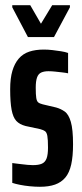

<svg xmlns="http://www.w3.org/2000/svg" viewBox="-20 -708 315 736"><path d="M133 8Q115 8 94.5 6Q74 4 56.5 0.5Q39 -3 27 -7V-83Q33 -82 42.5 -81Q52 -80 63.5 -78.5Q75 -77 86 -76Q97 -75 106 -75Q128 -75 140.5 -80.5Q153 -86 158.5 -100.5Q164 -115 164 -142Q164 -173 161.5 -187Q159 -201 152 -205.5Q145 -210 134 -213L78 -225Q55 -231 42.5 -244.5Q30 -258 24.5 -287Q19 -316 19 -366Q19 -408 27.5 -436.5Q36 -465 52 -483.5Q68 -502 92 -510Q116 -518 148 -518Q164 -518 181 -516Q198 -514 214 -511.5Q230 -509 241 -505V-427Q232 -429 218.5 -430.5Q205 -432 191.5 -433.5Q178 -435 166 -435Q149 -435 138 -430Q127 -425 122 -411Q117 -397 117 -372Q117 -345 119 -332.5Q121 -320 126.5 -315.5Q132 -311 144 -308L195 -296Q213 -291 228 -280.5Q243 -270 251.5 -241Q260 -212 260 -155Q260 -109 253 -77.5Q246 -46 230.5 -27.5Q215 -9 191 -0.5Q167 8 133 8ZM87 -566 27 -680V-688H96L137 -617L180 -688H248V-680L187 -566Z"/></svg>

Font: Saira UltraCondensed
Style: Bold
Weight: 700
Width: 1
Designer: Hector Gatti with collaboration of the Omnibus-Type team
Foundry: Omnibus-Type
Version: Version 1.101